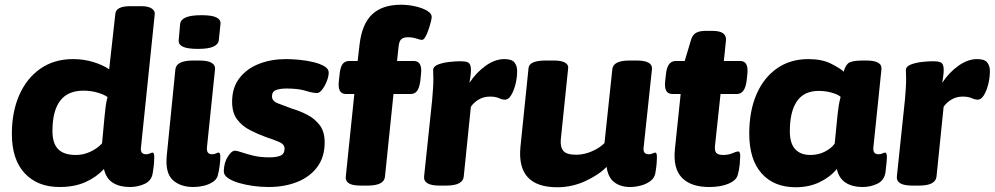

<svg xmlns="http://www.w3.org/2000/svg" viewBox="-20 -780 4191 809"><path d="M231 8Q138 8 84 -50Q30 -108 30 -216Q30 -308 61 -379Q92 -450 150 -490.5Q208 -531 288 -531Q333 -531 373.5 -518.5Q414 -506 440 -488L466 -722Q469 -754 529 -754H575Q605 -754 619.5 -744Q634 -734 632 -720L574 -159Q570 -130 596 -130Q605 -130 612 -133.5Q619 -137 623 -137Q630 -137 630 -118Q630 -110 629 -94.5Q628 -79 624 -54Q620 -20 591 -6Q562 8 527 8Q484 8 455.5 -10Q427 -28 418 -68Q387 -34 340.5 -13Q294 8 231 8ZM300 -127Q332 -127 361.5 -141Q391 -155 410 -176L421 -294Q423 -315 425.5 -333.5Q428 -352 433 -371Q420 -381 392 -389.5Q364 -398 331 -398Q201 -398 201 -228Q201 -176 225 -151.5Q249 -127 300 -127Z M795 8Q739 8 707 -22.5Q675 -53 683 -128L719 -488Q723 -525 794 -525H820Q856 -525 872 -515Q888 -505 886 -488L852 -159Q849 -130 874 -130Q883 -130 890 -133.5Q897 -137 900 -137Q905 -137 907 -131.5Q909 -126 908 -111Q908 -99 905 -78Q902 -57 897 -38Q892 -23 875.5 -12.5Q859 -2 837.5 3Q816 8 795 8ZM814 -574Q769 -574 750 -583.5Q731 -593 733 -611L739 -679Q741 -697 762.5 -706.5Q784 -716 829 -716Q873 -716 892 -706.5Q911 -697 909 -679L902 -611Q900 -593 879 -583.5Q858 -574 814 -574Z M1112 8Q1080 8 1047 3.5Q1014 -1 985.5 -9.5Q957 -18 939.5 -30.5Q922 -43 923 -60Q924 -95 940 -120Q956 -145 969 -145Q979 -145 999 -138Q1019 -131 1048 -124Q1077 -117 1115 -117Q1146 -117 1162.5 -124.5Q1179 -132 1179 -153Q1179 -172 1157 -181.5Q1135 -191 1099 -203Q1066 -215 1033 -232Q1000 -249 979 -277Q958 -305 958 -351Q958 -411 989 -451Q1020 -491 1071.5 -511Q1123 -531 1184 -531Q1211 -531 1242 -528Q1273 -525 1301.5 -518Q1330 -511 1348 -500Q1366 -489 1365 -472Q1364 -455 1356 -435.5Q1348 -416 1337 -402Q1326 -388 1316 -388Q1298 -388 1267.5 -397.5Q1237 -407 1187 -407Q1160 -407 1143 -400.5Q1126 -394 1126 -374Q1126 -354 1151 -344.5Q1176 -335 1211 -322Q1242 -313 1273.5 -297Q1305 -281 1326.5 -253.5Q1348 -226 1348 -180Q1348 -118 1316.5 -76Q1285 -34 1231.5 -13Q1178 8 1112 8Z M1501 2Q1464 2 1449.5 -8Q1435 -18 1437 -36L1473 -384H1437Q1401 -384 1408 -440L1411 -468Q1414 -497 1423.5 -510Q1433 -523 1452 -523H1487L1495 -592Q1505 -679 1548 -719.5Q1591 -760 1669 -760Q1701 -760 1731 -753Q1761 -746 1780 -734.5Q1799 -723 1799 -709Q1799 -702 1795 -686.5Q1791 -671 1785 -653.5Q1779 -636 1772 -624Q1765 -612 1758 -612Q1750 -612 1734.5 -617.5Q1719 -623 1698 -623Q1679 -623 1670 -614Q1661 -605 1659 -579L1653 -523H1724Q1760 -523 1754 -468L1751 -439Q1747 -410 1737.5 -397Q1728 -384 1710 -384H1638L1602 -35Q1598 2 1529 2Z M1832 2Q1763 2 1767 -37L1801 -360Q1803 -383 1804.5 -406Q1806 -429 1806 -446Q1806 -458 1805.5 -466.5Q1805 -475 1805 -484Q1805 -500 1825.5 -508Q1846 -516 1873 -519Q1900 -522 1920 -522Q1940 -522 1951 -517.5Q1962 -513 1964 -494Q1966 -475 1958 -431Q1987 -475 2026.5 -503Q2066 -531 2105 -531Q2137 -531 2148 -516.5Q2159 -502 2159 -481Q2159 -453 2152 -425Q2145 -397 2133.5 -378.5Q2122 -360 2108 -360Q2096 -360 2082 -366.5Q2068 -373 2044 -373Q2018 -373 1997 -360.5Q1976 -348 1964 -330L1934 -36Q1930 2 1860 2Z M2328 9Q2156 9 2173 -162L2207 -493Q2210 -525 2280 -525H2313Q2346 -525 2361 -516Q2376 -507 2374 -493L2343 -193Q2340 -161 2353.5 -144.5Q2367 -128 2408 -128Q2440 -128 2473 -142Q2506 -156 2527 -177L2560 -488Q2563 -525 2633 -525H2662Q2731 -525 2727 -488L2692 -159Q2688 -130 2714 -130Q2723 -130 2730 -133.5Q2737 -137 2741 -137Q2748 -137 2748 -118Q2748 -110 2747 -94.5Q2746 -79 2742 -54Q2739 -31 2721 -17.5Q2703 -4 2679.5 2Q2656 8 2635 8Q2595 8 2568.5 -12Q2542 -32 2536 -77Q2503 -43 2446.5 -17Q2390 9 2328 9Z M2968 8Q2891 8 2853 -31.5Q2815 -71 2824 -154L2848 -384H2813Q2776 -384 2783 -440L2786 -468Q2792 -523 2827 -523H2865L2892 -613Q2898 -633 2912.5 -641.5Q2927 -650 2954 -650H2980Q3013 -650 3026.5 -640Q3040 -630 3039 -611L3030 -523H3099Q3135 -523 3129 -468L3126 -440Q3119 -384 3085 -384H3016L2993 -169Q2990 -145 2998 -136Q3006 -127 3027 -127Q3049 -127 3066.5 -134.5Q3084 -142 3090 -142Q3099 -142 3099 -123Q3099 -113 3097 -89Q3095 -65 3088 -41Q3081 -19 3048.5 -5.5Q3016 8 2968 8Z M3333 9Q3241 9 3189 -49.5Q3137 -108 3137 -217Q3137 -312 3167.5 -382.5Q3198 -453 3254 -492Q3310 -531 3386 -531Q3443 -531 3481 -512Q3519 -493 3535 -478Q3541 -501 3553 -512.5Q3565 -524 3609 -525H3630Q3698 -525 3694 -488L3660 -159Q3657 -130 3682 -130Q3691 -130 3698 -133.5Q3705 -137 3709 -137Q3717 -137 3717 -118Q3717 -110 3715.5 -94.5Q3714 -79 3711 -54Q3706 -20 3677 -6Q3648 8 3614 8Q3572 8 3543.5 -10Q3515 -28 3506 -68Q3477 -33 3432.5 -12Q3388 9 3333 9ZM3395 -127Q3428 -127 3455.5 -141Q3483 -155 3497 -175L3509 -296Q3511 -316 3514 -334.5Q3517 -353 3522 -372Q3511 -382 3484.5 -389.5Q3458 -397 3430 -397Q3368 -397 3338 -353.5Q3308 -310 3308 -227Q3308 -176 3330.5 -151.5Q3353 -127 3395 -127Z M3824 2Q3755 2 3759 -37L3793 -360Q3795 -383 3796.5 -406Q3798 -429 3798 -446Q3798 -458 3797.5 -466.5Q3797 -475 3797 -484Q3797 -500 3817.5 -508Q3838 -516 3865 -519Q3892 -522 3912 -522Q3932 -522 3943 -517.5Q3954 -513 3956 -494Q3958 -475 3950 -431Q3979 -475 4018.5 -503Q4058 -531 4097 -531Q4129 -531 4140 -516.5Q4151 -502 4151 -481Q4151 -453 4144 -425Q4137 -397 4125.5 -378.5Q4114 -360 4100 -360Q4088 -360 4074 -366.5Q4060 -373 4036 -373Q4010 -373 3989 -360.5Q3968 -348 3956 -330L3926 -36Q3922 2 3852 2Z"/></svg>

Font: Asap Semi Expanded Semi Expanded ExtraBold
Style: Italic
Weight: 800
Width: 6
Italic angle: -6°
Designer: Pablo Cosgaya
Foundry: Omnibus-Type
Version: Version 3.001; ttfautohint (v1.8.4.7-5d5b)